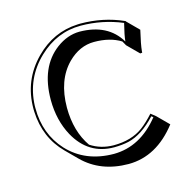

<svg xmlns="http://www.w3.org/2000/svg" viewBox="-106 -765 945 939"><g transform="rotate(-15 366.5 -295.5)"><path d="M379.9 -658.2Q496.1 -658.2 595.7 -613.8Q597.7 -612.8 598.1 -612.8L600.1 -609.9L656.7 -553.2Q640.1 -482.9 637.2 -450.2Q636.7 -445.8 636.7 -442.4L626.5 -441.4L569.8 -498Q563.5 -510.3 557.1 -520.5Q502.9 -554.2 422.4 -554.2Q349.1 -554.2 289.6 -495.1Q211.9 -417 211.4 -277.3Q211.9 -157.2 269 -75.2Q320.3 -41.5 385.3 -41Q475.6 -41 534.7 -84.5Q564 -106.4 598.1 -144L622.1 -125L678.7 -68.4Q574.7 65.9 432.6 66.4Q291 65.9 202.1 -22.5L145.5 -79.1Q58.1 -167 52.2 -299.8Q51.8 -308.1 51.8 -314.9Q51.8 -459 151.9 -560.1Q243.2 -652.3 366.7 -657.7Q373.5 -658.2 379.9 -658.2ZM379.9 -647.9Q259.3 -647.9 167 -560.1Q67.4 -465.3 62 -327.1Q62 -320.8 62 -314.9Q62 -184.1 144 -94.7Q231.9 -0.5 376 0Q509.8 -1 607.9 -123.5L599.1 -130.4Q528.8 -55.2 459 -38.6Q426.3 -31.2 385.3 -30.8Q255.4 -30.8 189 -150.9Q145.5 -231 145 -334Q145 -501 250 -579.6Q305.7 -620.6 366.2 -621.1Q509.8 -620.1 571.3 -516.6Q574.2 -547.4 588.9 -606Q489.3 -647.5 379.9 -647.9Z"/></g></svg>

Font: Linux Biolinum Shadow O
Style: Regular
Weight: 400
Designer: Philipp H. Poll
Foundry: Philipp H. Poll
Version: Version 1.0.4